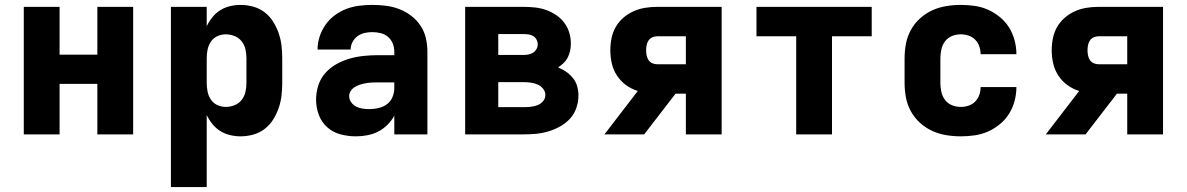

<svg xmlns="http://www.w3.org/2000/svg" viewBox="-20 -548 4840 783"><path d="M77 0V-520H223V-325H377V-520H523V0H377V-206H223V0Z M677 215V-520H823V-441Q832 -460 846 -477.5Q860 -495 878.5 -506.5Q897 -518 918.5 -523Q940 -528 961 -528Q987 -528 1012.5 -521Q1038 -514 1059 -498Q1080 -482 1094 -459.5Q1108 -437 1116.5 -412.5Q1125 -388 1128 -362Q1131 -336 1131 -310V-210Q1131 -184 1128 -158Q1125 -132 1116.5 -107.5Q1108 -83 1094 -60.5Q1080 -38 1059 -22Q1038 -6 1012.5 1Q987 8 961 8Q940 8 918.5 3Q897 -2 878.5 -13.5Q860 -25 846 -42.5Q832 -60 823 -79V215ZM901 -112Q919 -112 936.5 -119Q954 -126 965.5 -140.5Q977 -155 981 -173.5Q985 -192 985 -210V-310Q985 -328 981 -346.5Q977 -365 965.5 -379.5Q954 -394 936.5 -401Q919 -408 901 -408Q883 -408 866.5 -400.5Q850 -393 840 -378Q830 -363 826.5 -345.5Q823 -328 823 -310V-210Q823 -192 826.5 -174.5Q830 -157 840 -142Q850 -127 866.5 -119.5Q883 -112 901 -112Z M1432 8H1431Q1400 8 1369 0Q1338 -8 1314.5 -29Q1291 -50 1280 -80Q1269 -110 1269 -142Q1269 -171 1278 -199.5Q1287 -228 1306.5 -250Q1326 -272 1352 -286.5Q1378 -301 1406 -309Q1434 -317 1463.5 -320Q1493 -323 1522 -323H1588V-338Q1588 -355 1581.5 -371Q1575 -387 1562 -398Q1549 -409 1532 -413Q1515 -417 1498 -417Q1482 -417 1466.5 -413.5Q1451 -410 1438 -400.5Q1425 -391 1417.5 -376.5Q1410 -362 1410 -346H1275Q1275 -373 1283.5 -399Q1292 -425 1307.5 -447Q1323 -469 1345 -485.5Q1367 -502 1392 -511.5Q1417 -521 1444 -524.5Q1471 -528 1498 -528Q1526 -528 1554 -524.5Q1582 -521 1608 -511Q1634 -501 1656.5 -484Q1679 -467 1694.5 -444Q1710 -421 1716.5 -393.5Q1723 -366 1723 -338V0H1588V-76Q1577 -56 1560 -39Q1543 -22 1522.5 -11.5Q1502 -1 1478.5 3.5Q1455 8 1432 8ZM1487 -103Q1505 -103 1524 -107.5Q1543 -112 1558 -123Q1573 -134 1580.5 -152Q1588 -170 1588 -189V-212H1522Q1510 -212 1498 -211.5Q1486 -211 1474 -209Q1462 -207 1450.5 -203.5Q1439 -200 1428.5 -194Q1418 -188 1411 -178Q1404 -168 1404 -156Q1404 -142 1412.5 -130.5Q1421 -119 1433 -113Q1445 -107 1459 -105Q1473 -103 1487 -103Z M1877 0V-520H2116Q2139 -520 2162 -517.5Q2185 -515 2206.5 -507.5Q2228 -500 2247.5 -487Q2267 -474 2281 -455.5Q2295 -437 2301.5 -415Q2308 -393 2308 -370Q2308 -355 2305 -341Q2302 -327 2295.5 -314Q2289 -301 2278.5 -291Q2268 -281 2256 -273Q2274 -266 2289.5 -255Q2305 -244 2317 -229Q2329 -214 2334 -195.5Q2339 -177 2339 -158Q2339 -133 2330.5 -108Q2322 -83 2304.5 -64Q2287 -45 2264.5 -32.5Q2242 -20 2217.5 -12.5Q2193 -5 2167.5 -2.5Q2142 0 2116 0ZM2012 -324H2116Q2126 -324 2136 -326Q2146 -328 2154.5 -333.5Q2163 -339 2168 -348Q2173 -357 2173 -367Q2173 -377 2168 -386.5Q2163 -396 2154.5 -401Q2146 -406 2136 -407.5Q2126 -409 2116 -409H2012ZM2012 -111H2116Q2130 -111 2144 -112.5Q2158 -114 2171.5 -119Q2185 -124 2194.5 -135Q2204 -146 2204 -161Q2204 -175 2194.5 -186.5Q2185 -198 2172 -203.5Q2159 -209 2144.5 -211Q2130 -213 2116 -213H2012Z M2445 0 2581 -177Q2555 -185 2533 -201Q2511 -217 2496 -240Q2481 -263 2475 -289.5Q2469 -316 2469 -343Q2469 -368 2474 -392.5Q2479 -417 2491 -438Q2503 -459 2522 -475.5Q2541 -492 2563.5 -502Q2586 -512 2610 -516Q2634 -520 2659 -520H2923V0H2777V-166H2735L2607 0ZM2777 -286V-400H2659Q2649 -400 2639.5 -395.5Q2630 -391 2624.5 -382.5Q2619 -374 2617 -363.5Q2615 -353 2615 -343Q2615 -333 2617 -322.5Q2619 -312 2624.5 -303.5Q2630 -295 2639.5 -290.5Q2649 -286 2659 -286Z M3227 0V-400H3065V-520H3535V-400H3373V0Z M3898 8Q3868 8 3838 3Q3808 -2 3781 -14.5Q3754 -27 3731.5 -47.5Q3709 -68 3694.5 -94.5Q3680 -121 3674.5 -150.5Q3669 -180 3669 -210V-310Q3669 -340 3674.5 -369.5Q3680 -399 3694.5 -425.5Q3709 -452 3731.5 -472.5Q3754 -493 3781 -505.5Q3808 -518 3838 -523Q3868 -528 3898 -528Q3926 -528 3954.5 -524Q3983 -520 4009 -508.5Q4035 -497 4057.5 -478.5Q4080 -460 4095 -436Q4110 -412 4117.5 -384Q4125 -356 4125 -328Q4125 -328 4125 -328Q4125 -328 4125 -327H3979Q3979 -327 3979 -327.5Q3979 -328 3979 -328Q3979 -344 3973.5 -359.5Q3968 -375 3956.5 -386.5Q3945 -398 3929.5 -403Q3914 -408 3898 -408Q3879 -408 3862 -401Q3845 -394 3834 -379.5Q3823 -365 3819 -346.5Q3815 -328 3815 -310V-210Q3815 -192 3819 -173.5Q3823 -155 3834 -140.5Q3845 -126 3862 -119Q3879 -112 3898 -112Q3914 -112 3929.5 -117Q3945 -122 3956.5 -133.5Q3968 -145 3973.5 -160.5Q3979 -176 3979 -192Q3979 -192 3979 -192.5Q3979 -193 3979 -193H4125Q4125 -192 4125 -192Q4125 -192 4125 -192Q4125 -164 4117.5 -136Q4110 -108 4095 -84Q4080 -60 4057.5 -41.5Q4035 -23 4009 -11.5Q3983 0 3954.5 4Q3926 8 3898 8Z M4245 0 4381 -177Q4355 -185 4333 -201Q4311 -217 4296 -240Q4281 -263 4275 -289.5Q4269 -316 4269 -343Q4269 -368 4274 -392.5Q4279 -417 4291 -438Q4303 -459 4322 -475.5Q4341 -492 4363.5 -502Q4386 -512 4410 -516Q4434 -520 4459 -520H4723V0H4577V-166H4535L4407 0ZM4577 -286V-400H4459Q4449 -400 4439.5 -395.5Q4430 -391 4424.5 -382.5Q4419 -374 4417 -363.5Q4415 -353 4415 -343Q4415 -333 4417 -322.5Q4419 -312 4424.5 -303.5Q4430 -295 4439.5 -290.5Q4449 -286 4459 -286Z"/></svg>

Font: Iosevka SS04 Heavy Extended
Style: Regular
Weight: 900
Width: 7
Monospace: yes
Designer: Belleve Invis
Foundry: Belleve Invis
Version: Version 19.0.0; ttfautohint (v1.8.4)